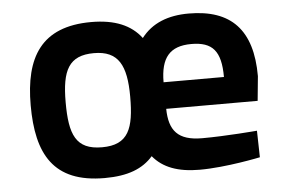

<svg xmlns="http://www.w3.org/2000/svg" viewBox="-43 -570 961 640"><g transform="rotate(-5 438.0 -250.0)"><path d="M618 -93C537 -93 508 -128 507 -201H813L821 -283C821 -438 751 -511 609 -511C540 -511 486 -490 450 -443C416 -488 362 -511 283 -511C115 -511 58 -412 58 -252C58 -89 111 11 283 11C361 11 411 -9 445 -48C478 -8 528 11 601 11C690 11 804 -13 804 -13L802 -102C802 -102 698 -93 618 -93ZM283 -92C195 -92 175 -144 175 -252C175 -359 199 -407 283 -407C365 -407 391 -357 391 -252C391 -146 372 -92 283 -92ZM506 -290C506 -372 537 -409 609 -409C680 -409 708 -377 708 -290Z"/></g></svg>

Font: TitilliumText22L
Style: 800 wt
Weight: 800
Designer: Campivisivi
Foundry: Campivisivi
Version: 1.000